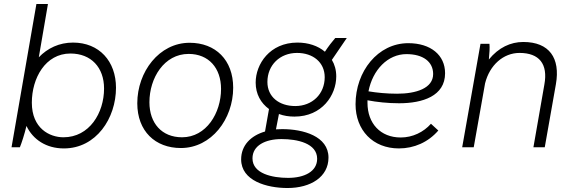

<svg xmlns="http://www.w3.org/2000/svg" viewBox="-20 -740 2877 965"><path d="M38 0H80C88 -19 104 -68 113 -107C146 -38 213 6 301 6C464 6 563 -146 563 -299C563 -432 479 -526 347 -526C278 -526 219 -498 175 -452L221 -720H163ZM299 -50C229 -50 140 -95 140 -224C140 -347 208 -471 334 -471C438 -471 503 -401 503 -295C503 -172 429 -50 299 -50Z M889 4C1043 4 1152 -142 1152 -299C1152 -439 1063 -525 933 -525C780 -525 670 -379 670 -221C670 -81 760 4 889 4ZM895 -50C793 -50 731 -121 731 -226C731 -348 805 -469 928 -469C1029 -469 1091 -398 1091 -293C1091 -172 1017 -50 895 -50Z M1460 -154C1599 -154 1670 -262 1670 -356C1670 -388 1662 -416 1648 -439L1723 -549H1665C1650 -532 1630 -506 1613 -480C1578 -510 1529 -526 1475 -526C1336 -526 1265 -418 1265 -325C1265 -267 1291 -222 1332 -192L1312 -79C1240 -58 1192 -9 1192 61C1192 169 1321 205 1425 205C1542 205 1631 149 1631 52C1631 -56 1503 -91 1399 -91L1367 -90L1382 -167C1406 -158 1432 -154 1460 -154ZM1428 154C1349 154 1249 133 1249 56C1249 -9 1314 -41 1395 -41C1474 -41 1574 -20 1574 58C1574 122 1510 154 1428 154ZM1464 -207C1383 -207 1324 -253 1324 -328C1324 -413 1387 -474 1473 -474C1553 -474 1612 -427 1612 -352C1612 -267 1549 -207 1464 -207Z M1985 6C2061 6 2132 -25 2183 -84L2146 -118C2109 -76 2054 -49 1994 -49C1892 -49 1827 -120 1827 -223V-236C1874 -227 1929 -221 1986 -221C2104 -221 2217 -257 2217 -372C2217 -463 2145 -523 2032 -523C1879 -523 1767 -381 1767 -216C1767 -86 1854 6 1985 6ZM1832 -281C1853 -389 1929 -468 2023 -468C2106 -468 2157 -430 2157 -368C2157 -296 2071 -269 1976 -269C1924 -269 1874 -274 1832 -281Z M2303 0H2361L2418 -321C2441 -413 2510 -474 2591 -474C2690 -474 2735 -419 2716 -315L2661 0H2718L2774 -317C2797 -448 2741 -529 2610 -529C2546 -529 2486 -501 2437 -441C2440 -472 2442 -500 2440 -520H2395Z"/></svg>

Font: Fixel Text 20240404 Light
Style: Italic
Weight: 300
Width: 4
Italic angle: -10°
Designer: AlfaBravo + MacPaw
Foundry: Kyrylo Tkachov, Marchela Mozhyna, Serhii Makarenko, Maria Weinstein, Zakhar Kryvoshyya
Version: Version 1.211;Glyphs 3.2 (3225)